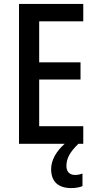

<svg xmlns="http://www.w3.org/2000/svg" viewBox="-20 -734 493 980"><path d="M319 113C319 76 335 44 380 0H405V-90H180V-328H391V-416H180V-625H405V-714H77V0H310C267 38 241 84 241 129C241 191 275 226 344 226C368 226 386 222 401 216V152C392 155 380 159 363 159C335 159 319 142 319 113Z"/></svg>

Font: Noto Sans Thai Looped Condensed Medium
Style: Regular
Weight: 500
Width: 3
Designer: Sasikarn Vongin, Ben Mitchell
Foundry: The Fontpad Ltd
Version: Version 1.001